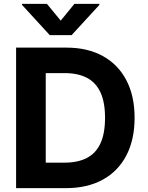

<svg xmlns="http://www.w3.org/2000/svg" viewBox="-20 -974 767 994"><path d="M321.3 0H131.8V-132H314.3Q382.9 -132 429.6 -156.2Q476.4 -180.3 500.1 -231.7Q523.8 -283.1 523.8 -364.1Q523.8 -444.9 500 -496Q476.2 -547.2 429.6 -571.3Q383.1 -595.5 314.6 -595.5H128.5V-727.5H323.4Q433.2 -727.5 512.3 -683.9Q591.4 -640.3 634.1 -558.9Q676.8 -477.4 676.8 -364.1Q676.8 -250.6 634 -168.9Q591.3 -87.3 511.7 -43.7Q432.1 0 321.3 0ZM216.8 -727.5V0H63.3V-727.5ZM223 -953.9 294.3 -867.2 365.2 -953.9H494.5V-948.6L350.6 -792H237.7L94.1 -948.6V-953.9Z"/></svg>

Font: Inter V
Style: 
Weight: 400
Designer: Rasmus Andersson
Foundry: rsms
Version: Version 4.000;git-a3f224843